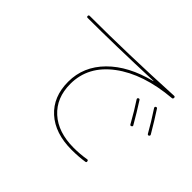

<svg xmlns="http://www.w3.org/2000/svg" viewBox="-145 -972 1290 1290"><g transform="rotate(45 500.0 -327.0)"><path d="M711.9 -517.6Q720.7 -522.5 725.6 -514.6Q771.5 -443.4 816.4 -365.2Q821.3 -357.4 812 -352.1Q802.7 -346.7 797.9 -356.4Q750 -442.4 709 -503.9Q704.1 -512.7 711.9 -517.6ZM835.9 -559.6Q844.7 -564.5 849.6 -556.6Q893.6 -489.3 943.4 -404.3Q948.2 -395.5 939.9 -390.1Q931.6 -384.8 925.8 -394.5Q887.7 -462.9 833 -545.9Q828.1 -554.7 835.9 -559.6ZM88.9 -658.2Q80.1 -658.2 80.1 -668Q80.1 -677.7 89.8 -677.7Q453.1 -677.7 870.1 -699.2Q879.9 -699.2 879.9 -689.5Q879.9 -678.7 871.1 -677.7Q620.1 -656.2 470.2 -543.9Q320.3 -431.6 320.3 -262.7Q320.3 -129.9 406.2 -52.2Q492.2 25.4 639.6 25.4Q701.2 25.4 758.8 15.6Q767.6 13.7 769.5 25.4Q771.5 34.2 761.7 36.1Q704.1 44.9 639.6 44.9Q482.4 44.9 391.1 -37.6Q299.8 -120.1 299.8 -262.7Q299.8 -407.2 406.7 -515.1Q513.7 -623 701.2 -669.9Q702.1 -669.9 702.1 -670.9Q702.1 -671.9 701.2 -671.9Q341.8 -658.2 88.9 -658.2Z"/></g></svg>

Font: Rounded Mgen+ 1m thin
Style: Regular
Weight: 100
Designer: [Source Han Sans]
Ryoko NISHIZUKA  (kana & ideographs); Paul D. Hunt (Latin, Greek & Cyrillic); Wenlong ZHANG  (bopomofo
Version: Version 1.059.20150602